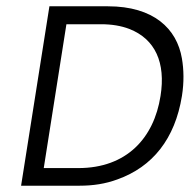

<svg xmlns="http://www.w3.org/2000/svg" viewBox="-20 -595 603 610"><path d="M47 -5H233C276 -5 315 -11 353 -25C465 -65 536 -154 558 -290C565 -334 564 -374 558 -409C542 -504 468 -575 323 -575H137ZM119 -61 191 -518H301C335 -518 365 -513 391 -503C473 -471 507 -396 490 -290C469 -156 382 -61 229 -61Z"/></svg>

Font: Charger Sport
Style: LitExtObl
Weight: 300
Designer: Jasper
Foundry: Cannot Into Space Fonts
Version: Version 1.1